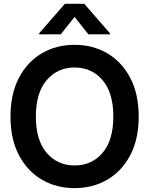

<svg xmlns="http://www.w3.org/2000/svg" viewBox="-20 -971 777 1001"><path d="M369.1 9.8Q273.4 9.8 197.8 -34.7Q122.1 -79.1 78.4 -162.6Q34.7 -246.1 34.7 -363.3Q34.7 -481 78.4 -564.7Q122.1 -648.4 197.8 -692.9Q273.4 -737.3 369.1 -737.3Q464.4 -737.3 539.8 -692.9Q615.2 -648.4 659.2 -564.7Q703.1 -481 703.1 -363.3Q703.1 -245.6 659.2 -162.1Q615.2 -78.6 539.8 -34.4Q464.4 9.8 369.1 9.8ZM369.1 -108.4Q458 -108.4 514.4 -173.8Q570.8 -239.3 570.8 -363.3Q570.8 -487.8 514.4 -553.5Q458 -619.1 369.1 -619.1Q280.3 -619.1 223.6 -553.5Q167 -487.8 167 -363.3Q167 -239.3 223.6 -173.8Q280.3 -108.4 369.1 -108.4ZM440.9 -792 368.7 -882.8 296.9 -792H184.1V-797.4L318.4 -951.2H419.4L553.2 -797.4V-792Z"/></svg>

Font: Inter Tight SemiBold
Style: Regular
Weight: 600
Designer: Rasmus Andersson
Foundry: rsms
Version: Version 3.004; ttfautohint (v1.8.4.7-5d5b)